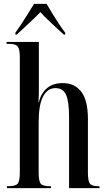

<svg xmlns="http://www.w3.org/2000/svg" viewBox="-20 -978 559 998"><path d="M16 0V-10H21Q60 -10 71.5 -23Q83 -36 83 -82V-680Q83 -723 72 -736.5Q61 -750 27 -750H14V-760H182V-520Q182 -505 182 -490.5Q182 -476 180 -447H182Q193 -493 224 -519.5Q255 -546 306 -546Q369 -546 403 -500.5Q437 -455 437 -360V-82Q437 -38 447 -24Q457 -10 492 -10H497V0H339V-371Q339 -450 323.5 -485Q308 -520 268 -520Q227 -520 204 -476.5Q181 -433 181 -343V-80Q181 -36 192 -23Q203 -10 240 -10H245V0ZM60 -808Q74 -827 91.5 -853.5Q109 -880 126 -908Q143 -936 157 -958H222Q235 -936 252 -908Q269 -880 286.5 -853.5Q304 -827 319 -808V-798H312Q298 -810 275 -831.5Q252 -853 228 -876Q204 -899 190 -915Q161 -885 128 -855Q95 -825 67 -798H60Z"/></svg>

Font: Noto Serif Display ExtraCondensed Medium
Style: Regular
Weight: 500
Width: 2
Designer: Monotype Design Team
Foundry: Monotype Imaging Inc.
Version: Version 2.009